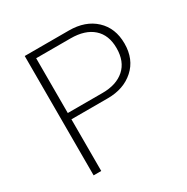

<svg xmlns="http://www.w3.org/2000/svg" viewBox="-161 -842 955 981"><g transform="rotate(-30 316.5 -352.0)"><path d="M114.3 0V-704.1H375Q471.7 -704.1 529.8 -649.9Q587.9 -595.7 587.9 -504.9Q587.9 -412.1 527.8 -358.4Q467.8 -304.7 374 -304.7H159.2V0ZM159.2 -341.8H364.3Q446.3 -341.8 493.7 -383.8Q541 -425.8 541 -504.9Q541 -582 494.1 -623.5Q447.3 -665 362.3 -665H159.2Z"/></g></svg>

Font: Gothic A1 ExtraLight
Style: Regular
Weight: 275
Designer: HanYang I&C Co.,Ltd.
Foundry: HanYang I&C Co.,Ltd.
Version: Version 2.50